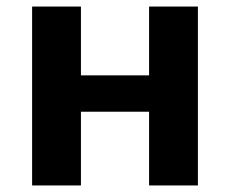

<svg xmlns="http://www.w3.org/2000/svg" viewBox="-20 -566 702 586"><path d="M227 -546V-336H435V-546H584V0H435V-225H227V0H78V-546Z"/></svg>

Font: Noto IKEA Arabic
Style: Bold
Weight: 700
Designer: Monotype Design Team
Foundry: Monotype Imaging Inc.
Version: Version 1.200